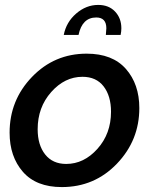

<svg xmlns="http://www.w3.org/2000/svg" viewBox="-20 -750 622 780"><path d="M379 -730Q422 -730 447.5 -703Q473 -676 473 -635Q473 -622 470 -608H410Q412 -628 412 -635Q412 -679 371 -679Q314 -679 299 -608H239Q249 -660 289.5 -695Q330 -730 379 -730ZM19 -211Q19 -343 110 -437.5Q201 -532 332 -532Q437 -532 491.5 -470Q546 -408 546 -311Q546 -180 455 -85Q364 10 231 10Q127 10 73 -52Q19 -114 19 -211ZM431 -296Q431 -360 401 -399Q371 -438 315 -438Q243 -438 188 -376Q133 -314 133 -225Q133 -161 163.5 -122.5Q194 -84 249 -84Q321 -84 376 -145.5Q431 -207 431 -296Z"/></svg>

Font: Raleway-v4020 SemiBold
Style: Italic
Weight: 600
Italic angle: -12°
Designer: Matt McInerney, Pablo Impallari, Rodrigo Fuenzalida
Foundry: Matt McInerney, Pablo Impallari, Rodrigo Fuenzalida
Version: Version 4.020;PS 004.020;hotconv 1.0.88;makeotf.lib2.5.64775